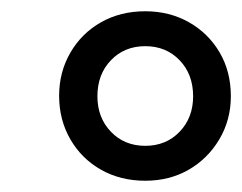

<svg xmlns="http://www.w3.org/2000/svg" viewBox="-20 -730 430 341"><path d="M238 -409Q194 -409 159.5 -428.5Q125 -448 105 -482.5Q85 -517 85 -560Q85 -602 105 -636.5Q125 -671 159.5 -690.5Q194 -710 238 -710Q281 -710 315.5 -690.5Q350 -671 370 -637Q390 -603 390 -559Q390 -517 369.5 -482.5Q349 -448 315 -428.5Q281 -409 238 -409ZM238 -471Q275 -471 299 -496Q323 -521 323 -559Q323 -598 299 -623Q275 -648 238 -648Q201 -648 177 -623Q153 -598 153 -559Q153 -521 177 -496Q201 -471 238 -471Z"/></svg>

Font: Nunito Sans 12pt SemiBold
Style: Italic
Weight: 600
Italic angle: -9°
Designer: Vernon Adams
Foundry: Vernon Adams
Version: Version 3.101;gftools[0.9.27]